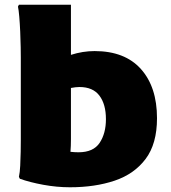

<svg xmlns="http://www.w3.org/2000/svg" viewBox="-20 -780 724 812"><path d="M276 12Q220 12 163 1.5Q106 -9 64 -24L60 -32Q64 -50 65.5 -79Q67 -108 67.5 -138Q68 -168 68 -188V-536Q68 -551 67.5 -581Q67 -611 65.5 -645.5Q64 -680 61.5 -709.5Q59 -739 56 -752L60 -760H280V-548Q330 -564 380 -564Q508 -564 576 -488Q644 -412 644 -280Q644 -172 596 -108Q548 -44 465 -16Q382 12 276 12ZM280 -192Q280 -177 279.5 -163.5Q279 -150 278 -138Q286 -137 295 -136.5Q304 -136 312 -136Q375 -136 401.5 -176Q428 -216 428 -276Q428 -339 400.5 -375.5Q373 -412 316 -412Q301 -412 280 -408Z"/></svg>

Font: Kufam Black
Style: Regular
Weight: 900
Designer: Wael Morcos, Artur Schmal
Foundry: Original Type
Version: Version 1.301; ttfautohint (v1.8.3)